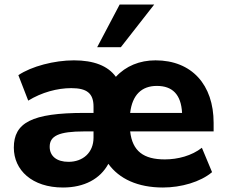

<svg xmlns="http://www.w3.org/2000/svg" viewBox="-20 -816 992 847"><path d="M257.8 11.2C352.5 11.2 422.4 -27.3 458 -93.3C505.9 -26.9 587.9 11.2 698.7 11.2C778.8 11.2 864.3 -13.2 915.5 -56.6L870.6 -164.1C825.7 -128.9 764.6 -112.8 707 -112.8C613.8 -112.8 564 -148.9 554.2 -236.3H922.4V-273.9C922.4 -442.4 825.7 -549.8 666 -549.8C596.2 -549.8 535.2 -524.9 491.2 -477.1C456.1 -525.9 393.1 -549.8 306.2 -549.8C219.7 -549.8 118.7 -523.4 61 -484.4L104.5 -372.1C164.1 -408.7 232.9 -427.2 294.4 -427.2C362.8 -427.2 392.6 -404.8 392.6 -345.7V-317.9H352.5C119.6 -317.9 41 -274.4 41 -164.6C41 -65.4 121.6 11.2 257.8 11.2ZM513.2 -607.9 660.2 -795.9H507.8L408.7 -607.9ZM282.2 -102.1C230 -102.1 199.2 -127.4 199.2 -168.5C199.2 -216.3 238.8 -236.3 352.1 -236.3H392.6V-209C392.6 -142.6 345.7 -102.1 282.2 -102.1ZM671.9 -437C740.2 -437 778.8 -399.9 783.2 -317.9H554.2C563.5 -397.5 605 -437 671.9 -437Z"/></svg>

Font: Winston ExtraBold
Style: Regular
Weight: 800
Designer: Vernon Adams, Kim Jin-seong, David Berlow, Cristiano Sobral
Foundry: The Winston Project Authors
Version: Version 3.004